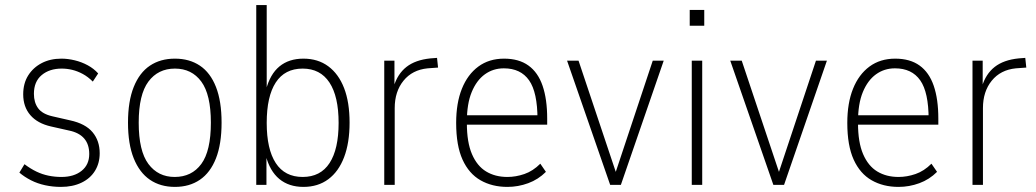

<svg xmlns="http://www.w3.org/2000/svg" viewBox="-20 -725 4065 753"><path d="M219 8Q187 8 157 1.5Q127 -5 101.5 -18Q76 -31 56 -48L76 -81Q100 -63 123 -52Q146 -41 170.5 -36Q195 -31 221 -31Q270 -31 300 -55Q330 -79 330 -121Q330 -159 310 -182Q290 -205 251 -213L180 -229Q127 -241 99 -273.5Q71 -306 71 -355Q71 -398 90.5 -429Q110 -460 143.5 -477.5Q177 -495 221 -495Q246 -495 273 -488.5Q300 -482 324 -469Q348 -456 365 -437L344 -405Q325 -424 304.5 -435Q284 -446 263.5 -451Q243 -456 222 -456Q174 -456 143.5 -430.5Q113 -405 113 -357Q113 -323 129.5 -300.5Q146 -278 185 -269L255 -253Q315 -240 343 -206.5Q371 -173 371 -124Q371 -85 352.5 -55Q334 -25 299.5 -8.5Q265 8 219 8Z M666 8Q609 8 568 -20Q527 -48 504.5 -104Q482 -160 482 -244Q482 -328 504.5 -384Q527 -440 568 -467.5Q609 -495 666 -495Q723 -495 764 -467.5Q805 -440 827 -384Q849 -328 849 -244Q849 -160 827 -104Q805 -48 764 -20Q723 8 666 8ZM665 -31Q732 -31 769.5 -82Q807 -133 807 -244Q807 -354 769.5 -405Q732 -456 666 -456Q600 -456 562 -405Q524 -354 524 -244Q524 -133 562 -82Q600 -31 665 -31Z M1170 8Q1113 8 1075.5 -23Q1038 -54 1022 -116H1025V0H985V-705H1026V-372H1023Q1039 -434 1076 -464.5Q1113 -495 1170 -495Q1227 -495 1267.5 -465Q1308 -435 1329.5 -379.5Q1351 -324 1351 -244Q1351 -165 1329.5 -108.5Q1308 -52 1267.5 -22Q1227 8 1170 8ZM1167 -31Q1237 -31 1272.5 -85.5Q1308 -140 1308 -243Q1308 -347 1272 -401.5Q1236 -456 1167 -456Q1097 -456 1061.5 -401.5Q1026 -347 1026 -243Q1026 -140 1061.5 -85.5Q1097 -31 1167 -31Z M1487 0V-487H1527V-385H1524Q1539 -435 1574 -462.5Q1609 -490 1668 -496L1694 -498L1698 -460L1657 -457Q1597 -451 1562.5 -408.5Q1528 -366 1528 -301V0Z M1970 8Q1910 8 1864.5 -18Q1819 -44 1794 -99Q1769 -154 1769 -243Q1769 -321 1791.5 -377Q1814 -433 1856 -464Q1898 -495 1957 -495Q2015 -495 2052.5 -468Q2090 -441 2108 -388.5Q2126 -336 2126 -260V-236H1797V-273H2104L2088 -257Q2088 -363 2055 -410Q2022 -457 1956 -457Q1914 -457 1881.5 -433.5Q1849 -410 1830 -364Q1811 -318 1811 -248V-242Q1811 -167 1831 -120.5Q1851 -74 1886.5 -52.5Q1922 -31 1970 -31Q2003 -31 2036.5 -42.5Q2070 -54 2099 -83L2121 -51Q2091 -21 2051.5 -6.5Q2012 8 1970 8Z M2373 0 2204 -487H2249L2405 -21H2385L2540 -487H2583L2415 0Z M2685 -624V-686H2742V-624ZM2693 0V-487H2734V0Z M3013 0 2844 -487H2889L3045 -21H3025L3180 -487H3223L3055 0Z M3504 8Q3444 8 3398.5 -18Q3353 -44 3328 -99Q3303 -154 3303 -243Q3303 -321 3325.5 -377Q3348 -433 3390 -464Q3432 -495 3491 -495Q3549 -495 3586.5 -468Q3624 -441 3642 -388.5Q3660 -336 3660 -260V-236H3331V-273H3638L3622 -257Q3622 -363 3589 -410Q3556 -457 3490 -457Q3448 -457 3415.5 -433.5Q3383 -410 3364 -364Q3345 -318 3345 -248V-242Q3345 -167 3365 -120.5Q3385 -74 3420.5 -52.5Q3456 -31 3504 -31Q3537 -31 3570.5 -42.5Q3604 -54 3633 -83L3655 -51Q3625 -21 3585.5 -6.5Q3546 8 3504 8Z M3794 0V-487H3834V-385H3831Q3846 -435 3881 -462.5Q3916 -490 3975 -496L4001 -498L4005 -460L3964 -457Q3904 -451 3869.5 -408.5Q3835 -366 3835 -301V0Z"/></svg>

Font: Nunito Sans 10pt Condensed ExtraLight
Style: Regular
Weight: 250
Width: 3
Designer: Vernon Adams
Foundry: Vernon Adams
Version: Version 3.101;gftools[0.9.27]